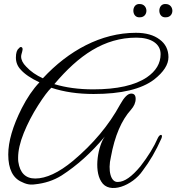

<svg xmlns="http://www.w3.org/2000/svg" viewBox="-20 -870 877 954"><path d="M803 -850C761 -853 761 -780 804 -784C848 -784 847 -850 803 -850ZM674 -850C632 -853 632 -780 675 -784C719 -784 718 -850 674 -850ZM632 -405C615 -405 597 -387 577 -351C521 -248 443 -155 343 -71C272 -12 209 17 155 17C107 17 79 -11 71 -66C70 -72 70 -79 70 -86C70 -121 79 -162 98 -209C117 -256 141 -302 169 -346C197 -390 219 -419 235 -434C298 -413 368 -403 445 -403C583 -403 683 -427 746 -475C793 -512 817 -549 817 -586C817 -623 802 -653 773 -674C744 -696 705 -707 655 -707C482 -707 320 -618 193 -481C160 -496 132 -515 110 -539C93 -556 85 -573 85 -589C85 -604 96 -621 91 -632C86 -639 80 -638 73 -629C64 -622 59 -607 59 -584C59 -561 67 -541 82 -525C102 -502 133 -481 176 -461C143 -426 114 -383 88 -332C43 -243 21 -166 21 -102C21 -30 44 16 90 35C121 51 144 47 153 46C202 41 246 27 286 2C362 -47 434 -111 501 -192C468 -147 445 -27 483 32C522 99 639 52 689 -22C724 -68 755 -121 782 -182C791 -203 776 -207 765 -186C745 -140 716 -93 678 -44C635 8 598 34 566 34C530 37 515 -23 531 -90C550 -195 584 -273 631 -325C646 -342 654 -360 654 -379C654 -396 647 -405 632 -405ZM778 -601C778 -555 755 -517 710 -486C651 -446 562 -426 443 -426C370 -426 306 -435 250 -452C371 -595 497 -683 658 -683C730 -683 778 -653 778 -601Z"/></svg>

Font: VL Great Vibes
Style: Regular
Weight: 400
Designer: Robert E. Leuschke
Foundry: Robert E. Leuschke
Version: Version 1.001